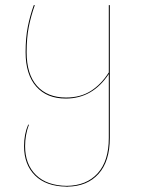

<svg xmlns="http://www.w3.org/2000/svg" viewBox="-20 -537 573 750"><path d="M409 -517V2Q409 93 365 142Q321 191 244 192V193L241 192L239 193V192Q160 191 117 148.5Q74 106 74 34Q74 -13 90 -50H93Q78 -10 78 34Q78 105 120.5 146.5Q163 188 241 189Q318 188 361.5 140Q405 92 405 2V-248Q342 -152 237 -152Q163 -152 121.5 -199Q80 -246 80 -333Q80 -389 88.5 -432Q97 -475 112 -517H116Q101 -475 92.5 -432Q84 -389 84 -333Q84 -247 124.5 -201.5Q165 -156 238 -156Q294 -156 334.5 -181.5Q375 -207 405 -254V-517Z"/></svg>

Font: FiraGO Four
Style: Regular
Weight: 100
Designer: bBox Type
Foundry: bBox Type GmbH
Version: Version 1.001